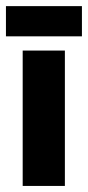

<svg xmlns="http://www.w3.org/2000/svg" viewBox="-44 -613 290 633"><path d="M30.8 0H169.9V-446.3H30.8ZM226.1 -592.8H-24.4V-493.2H226.1Z"/></svg>

Font: Roboto Flex Super Cond Bold
Style: Regular
Weight: 700
Width: 3
Designer: Berlow after Robertson
Foundry: Google
Version: Version 3.000